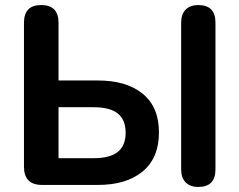

<svg xmlns="http://www.w3.org/2000/svg" viewBox="-20 -733 949 761"><path d="M147 0Q75 0 75 -72V-643Q75 -713 143 -713Q212 -713 212 -643V-414H368Q481 -414 545.5 -361.5Q610 -309 610 -208Q610 -107 545.5 -53.5Q481 0 368 0ZM212 -106H351Q416 -106 447 -131Q478 -156 478 -207Q478 -258 447 -283Q416 -308 351 -308H212ZM766 8Q734 8 716 -10Q698 -28 698 -62V-643Q698 -677 716 -695Q734 -713 766 -713Q834 -713 834 -643V-62Q834 8 766 8Z"/></svg>

Font: Chiron GoRound TC SB
Style: Regular
Weight: 500
Designer: Ryoko NISHIZUKA 西塚涼子 (kana, bopomofo & ideographs); Paul D. Hunt (Latin, Greek & Cyrillic); Sandoll Communications 산돌커뮤니
Foundry: Adobe
Version: Version 1.000;hotconv 1.1.1;makeotfexe 2.6.0